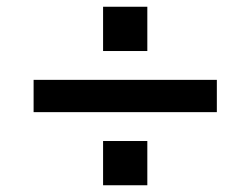

<svg xmlns="http://www.w3.org/2000/svg" viewBox="-20 -568 746 572"><path d="M80.1 -330.1H626V-233.9H80.1ZM287.1 -547.9H418.9V-416H287.1ZM287.1 -147.9H418.9V-16.1H287.1Z"/></svg>

Font: Aldrich
Style: Regular
Weight: 400
Designer: Matthew Desmond
Foundry: Matthew Desmond
Version: Version 1.001 2011